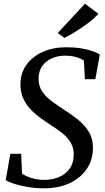

<svg xmlns="http://www.w3.org/2000/svg" viewBox="-20 -1007 570 1038"><path d="M218 11Q172 11 129 3.8Q86 -3.5 54.5 -14Q23 -24.5 11 -33.5L36 -175.5H94.5L99 -68.5Q118.5 -54.5 151 -44.5Q183.5 -34.5 219.5 -34.5Q250 -34.5 278.2 -42.5Q306.5 -50.5 328.8 -66.8Q351 -83 364.2 -108Q377.5 -133 378.5 -166.5Q380 -205 363.5 -233.8Q347 -262.5 318.2 -285.8Q289.5 -309 253.5 -332Q224.5 -350.5 195.8 -371.5Q167 -392.5 143.2 -418.2Q119.5 -444 105.2 -475.8Q91 -507.5 90.5 -547.5Q90 -611.5 123.2 -657Q156.5 -702.5 212.5 -727Q268.5 -751.5 336.5 -751.5Q383.5 -751.5 419.5 -745.5Q455.5 -739.5 480.5 -730.5Q505.5 -721.5 519.5 -712.5L495.5 -579H439L433.5 -679Q418.5 -690.5 392.2 -698.2Q366 -706 329 -706Q293 -706 261 -692Q229 -678 209 -650.8Q189 -623.5 188.5 -584Q188 -543.5 207 -514.2Q226 -485 257.5 -461.5Q289 -438 327 -413.5Q365 -389 400.5 -361Q436 -333 459 -296.5Q482 -260 482.5 -209.5Q483 -144.5 449.8 -94.8Q416.5 -45 357 -17Q297.5 11 218 11ZM328.5 -802 292 -828.5 439.5 -987 512 -932.5Q489.5 -907.5 456.8 -882.8Q424 -858 390 -837Q356 -816 328.5 -802Z"/></svg>

Font: Merriweather 48pt
Style: Italic
Weight: 400
Italic angle: -7.8°
Version: Version 2.101